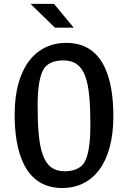

<svg xmlns="http://www.w3.org/2000/svg" viewBox="-20 -960 660 990"><path d="M301 9.5C456.5 9.5 564.5 -115.5 564.5 -360.5C564.5 -540 521.5 -739 321.5 -739C166 -739 55.5 -614 55.5 -369C55.5 -190 101 9.5 301 9.5ZM137.5 -940 263 -817.5H360L258.5 -940ZM174 -420C174 -554 199 -601 216 -618C232.5 -634.5 261 -648.5 306 -648.5C422 -648.5 446 -543.5 446 -313C446 -169 420.5 -124.5 404 -108C387 -91 358.5 -77 313.5 -77C198 -77 174 -189.5 174 -420Z"/></svg>

Font: Monaspace Argon Medium
Style: Regular
Weight: 500
Designer: Riley Cran & the Lettermatic Team
Foundry: Lettermatic
Version: Version 1.000 (Monaspace Argon)